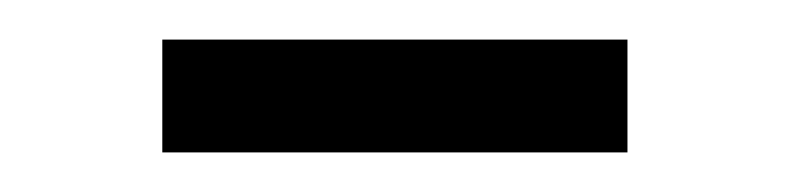

<svg xmlns="http://www.w3.org/2000/svg" viewBox="-20 -334 399 97"><path d="M62 -257V-314H297V-257Z"/></svg>

Font: Saira Thin Light
Style: Regular
Weight: 300
Version: Version 1.101